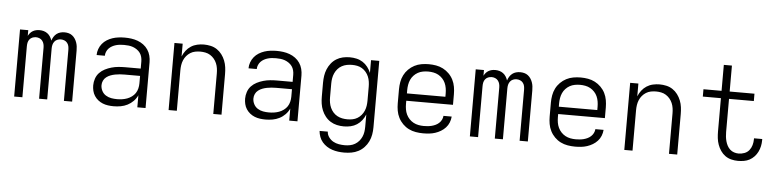

<svg xmlns="http://www.w3.org/2000/svg" viewBox="-52 -1016 6103 1511"><g transform="rotate(5 3000.0 -261.0)"><path d="M71 0V-530H136V-485Q142 -497 151 -507.5Q160 -518 172 -525Q184 -532 197.5 -535Q211 -538 225 -538Q242 -538 258 -533.5Q274 -529 287.5 -519Q301 -509 310 -494.5Q319 -480 324 -464Q329 -480 338 -494.5Q347 -509 360 -519Q373 -529 389 -533.5Q405 -538 422 -538Q438 -538 454 -534Q470 -530 483 -520Q496 -510 505 -496.5Q514 -483 519.5 -467.5Q525 -452 527 -436Q529 -420 529 -403V0H464V-403Q464 -418 461 -432Q458 -446 449 -457.5Q440 -469 426.5 -474.5Q413 -480 398 -480Q384 -480 370.5 -474.5Q357 -469 348 -457.5Q339 -446 335.5 -432Q332 -418 332 -403V0H268V-403Q268 -418 264.5 -432Q261 -446 252 -457.5Q243 -469 229.5 -474.5Q216 -480 202 -480Q187 -480 173.5 -474.5Q160 -469 151 -457.5Q142 -446 139 -432Q136 -418 136 -403V0Z M857 8Q835 8 813 5Q791 2 771 -6Q751 -14 734 -27.5Q717 -41 705 -59.5Q693 -78 688 -99.5Q683 -121 683 -142Q683 -169 692 -195.5Q701 -222 719.5 -241.5Q738 -261 762.5 -273.5Q787 -286 813.5 -293.5Q840 -301 867 -303.5Q894 -306 921 -306H1044V-362Q1044 -380 1039.5 -397.5Q1035 -415 1025 -429Q1015 -443 1000 -453.5Q985 -464 968.5 -470Q952 -476 934 -478Q916 -480 898 -480Q882 -480 866 -478.5Q850 -477 834 -472.5Q818 -468 803.5 -460Q789 -452 778 -440.5Q767 -429 760.5 -413.5Q754 -398 754 -382H689Q689 -382 689 -382Q689 -382 689 -382Q689 -406 697.5 -429.5Q706 -453 721.5 -472Q737 -491 758 -504Q779 -517 802 -524.5Q825 -532 849.5 -535Q874 -538 898 -538Q924 -538 950 -534.5Q976 -531 1000.5 -522Q1025 -513 1046 -497.5Q1067 -482 1081.5 -460.5Q1096 -439 1102.5 -413.5Q1109 -388 1109 -362V0H1044V-95Q1032 -69 1012 -48.5Q992 -28 966.5 -15Q941 -2 913 3Q885 8 857 8ZM879 -50Q900 -50 920 -53Q940 -56 959 -63Q978 -70 995 -82.5Q1012 -95 1023 -111.5Q1034 -128 1039 -148.5Q1044 -169 1044 -189V-248H921Q902 -248 883.5 -246.5Q865 -245 847 -241.5Q829 -238 811.5 -231.5Q794 -225 779 -213.5Q764 -202 756 -185Q748 -168 748 -149Q748 -126 759 -104.5Q770 -83 790 -70.5Q810 -58 833 -54Q856 -50 879 -50Z M1291 0V-530H1356V-429Q1366 -454 1382.5 -475.5Q1399 -497 1421.5 -511.5Q1444 -526 1470.5 -532Q1497 -538 1523 -538Q1550 -538 1577 -532Q1604 -526 1626.5 -511Q1649 -496 1665.5 -474Q1682 -452 1692 -426.5Q1702 -401 1705.5 -374Q1709 -347 1709 -320V0H1644V-320Q1644 -340 1641 -360.5Q1638 -381 1630 -400Q1622 -419 1609 -434.5Q1596 -450 1578.5 -461Q1561 -472 1540.5 -476Q1520 -480 1500 -480Q1480 -480 1459.5 -476Q1439 -472 1421.5 -461Q1404 -450 1391 -434.5Q1378 -419 1370 -400Q1362 -381 1359 -360.5Q1356 -340 1356 -320V0Z M2057 8Q2035 8 2013 5Q1991 2 1971 -6Q1951 -14 1934 -27.5Q1917 -41 1905 -59.5Q1893 -78 1888 -99.5Q1883 -121 1883 -142Q1883 -169 1892 -195.5Q1901 -222 1919.5 -241.5Q1938 -261 1962.5 -273.5Q1987 -286 2013.5 -293.5Q2040 -301 2067 -303.5Q2094 -306 2121 -306H2244V-362Q2244 -380 2239.5 -397.5Q2235 -415 2225 -429Q2215 -443 2200 -453.5Q2185 -464 2168.5 -470Q2152 -476 2134 -478Q2116 -480 2098 -480Q2082 -480 2066 -478.5Q2050 -477 2034 -472.5Q2018 -468 2003.5 -460Q1989 -452 1978 -440.5Q1967 -429 1960.5 -413.5Q1954 -398 1954 -382H1889Q1889 -382 1889 -382Q1889 -382 1889 -382Q1889 -406 1897.5 -429.5Q1906 -453 1921.5 -472Q1937 -491 1958 -504Q1979 -517 2002 -524.5Q2025 -532 2049.5 -535Q2074 -538 2098 -538Q2124 -538 2150 -534.5Q2176 -531 2200.5 -522Q2225 -513 2246 -497.5Q2267 -482 2281.5 -460.5Q2296 -439 2302.5 -413.5Q2309 -388 2309 -362V0H2244V-95Q2232 -69 2212 -48.5Q2192 -28 2166.5 -15Q2141 -2 2113 3Q2085 8 2057 8ZM2079 -50Q2100 -50 2120 -53Q2140 -56 2159 -63Q2178 -70 2195 -82.5Q2212 -95 2223 -111.5Q2234 -128 2239 -148.5Q2244 -169 2244 -189V-248H2121Q2102 -248 2083.5 -246.5Q2065 -245 2047 -241.5Q2029 -238 2011.5 -231.5Q1994 -225 1979 -213.5Q1964 -202 1956 -185Q1948 -168 1948 -149Q1948 -126 1959 -104.5Q1970 -83 1990 -70.5Q2010 -58 2033 -54Q2056 -50 2079 -50Z M2696 213Q2672 213 2648.5 210Q2625 207 2602 199.5Q2579 192 2559 179Q2539 166 2523.5 148Q2508 130 2499.5 107Q2491 84 2489 60H2554Q2555 84 2569.5 104Q2584 124 2604.5 135.5Q2625 147 2649 151Q2673 155 2696 155Q2717 155 2737.5 151Q2758 147 2776 136.5Q2794 126 2807.5 110.5Q2821 95 2829.5 76Q2838 57 2841 36.5Q2844 16 2844 -5V-101Q2834 -76 2817.5 -54.5Q2801 -33 2778.5 -18.5Q2756 -4 2729.5 2Q2703 8 2676 8Q2648 8 2621 2Q2594 -4 2570.5 -18.5Q2547 -33 2529.5 -55Q2512 -77 2501.5 -102.5Q2491 -128 2487 -155Q2483 -182 2483 -210V-320Q2483 -348 2487 -375Q2491 -402 2501.5 -427.5Q2512 -453 2529.5 -475Q2547 -497 2570.5 -511.5Q2594 -526 2621 -532Q2648 -538 2676 -538Q2703 -538 2729.5 -532Q2756 -526 2778.5 -511.5Q2801 -497 2817.5 -475.5Q2834 -454 2844 -429V-530H2909V-5Q2909 24 2904 52.5Q2899 81 2886.5 107Q2874 133 2854 154.5Q2834 176 2808 189.5Q2782 203 2753.5 208Q2725 213 2696 213ZM2699 -50Q2720 -50 2740 -54Q2760 -58 2777.5 -68.5Q2795 -79 2808.5 -95Q2822 -111 2830 -130Q2838 -149 2841 -169.5Q2844 -190 2844 -210V-320Q2844 -340 2841 -360.5Q2838 -381 2830 -400Q2822 -419 2808.5 -435Q2795 -451 2777.5 -461.5Q2760 -472 2740 -476Q2720 -480 2699 -480Q2678 -480 2657.5 -476Q2637 -472 2618.5 -462Q2600 -452 2586 -436Q2572 -420 2563.5 -401Q2555 -382 2551.5 -361.5Q2548 -341 2548 -320V-210Q2548 -189 2551.5 -168.5Q2555 -148 2563.5 -129Q2572 -110 2586 -94Q2600 -78 2618.5 -68Q2637 -58 2657.5 -54Q2678 -50 2699 -50Z M3302 8Q3273 8 3243.5 3Q3214 -2 3188 -15Q3162 -28 3141 -49Q3120 -70 3106.5 -96.5Q3093 -123 3088 -152Q3083 -181 3083 -210V-320Q3083 -349 3088 -378Q3093 -407 3106 -433Q3119 -459 3140 -480Q3161 -501 3187 -514.5Q3213 -528 3242 -533Q3271 -538 3300 -538Q3329 -538 3358 -533Q3387 -528 3413 -514.5Q3439 -501 3460 -480Q3481 -459 3494 -433Q3507 -407 3512 -378Q3517 -349 3517 -320V-236H3148V-210Q3148 -189 3151.5 -168Q3155 -147 3164 -128Q3173 -109 3187.5 -93.5Q3202 -78 3220.5 -68Q3239 -58 3260 -54Q3281 -50 3302 -50Q3318 -50 3334 -51.5Q3350 -53 3365.5 -57Q3381 -61 3395.5 -68Q3410 -75 3422 -86Q3434 -97 3441.5 -112Q3449 -127 3450 -143H3515Q3513 -118 3504 -95.5Q3495 -73 3478.5 -55Q3462 -37 3441 -24.5Q3420 -12 3397 -4.5Q3374 3 3350 5.5Q3326 8 3302 8ZM3148 -294H3452V-320Q3452 -341 3448.5 -362Q3445 -383 3436.5 -402Q3428 -421 3413.5 -436.5Q3399 -452 3381 -462Q3363 -472 3342 -476Q3321 -480 3300 -480Q3279 -480 3258 -476Q3237 -472 3219 -462Q3201 -452 3186.5 -436.5Q3172 -421 3163.5 -402Q3155 -383 3151.5 -362Q3148 -341 3148 -320Z M3671 0V-530H3736V-485Q3742 -497 3751 -507.5Q3760 -518 3772 -525Q3784 -532 3797.5 -535Q3811 -538 3825 -538Q3842 -538 3858 -533.5Q3874 -529 3887.5 -519Q3901 -509 3910 -494.5Q3919 -480 3924 -464Q3929 -480 3938 -494.5Q3947 -509 3960 -519Q3973 -529 3989 -533.5Q4005 -538 4022 -538Q4038 -538 4054 -534Q4070 -530 4083 -520Q4096 -510 4105 -496.5Q4114 -483 4119.5 -467.5Q4125 -452 4127 -436Q4129 -420 4129 -403V0H4064V-403Q4064 -418 4061 -432Q4058 -446 4049 -457.5Q4040 -469 4026.5 -474.5Q4013 -480 3998 -480Q3984 -480 3970.5 -474.5Q3957 -469 3948 -457.5Q3939 -446 3935.5 -432Q3932 -418 3932 -403V0H3868V-403Q3868 -418 3864.5 -432Q3861 -446 3852 -457.5Q3843 -469 3829.5 -474.5Q3816 -480 3802 -480Q3787 -480 3773.5 -474.5Q3760 -469 3751 -457.5Q3742 -446 3739 -432Q3736 -418 3736 -403V0Z M4502 8Q4473 8 4443.5 3Q4414 -2 4388 -15Q4362 -28 4341 -49Q4320 -70 4306.5 -96.5Q4293 -123 4288 -152Q4283 -181 4283 -210V-320Q4283 -349 4288 -378Q4293 -407 4306 -433Q4319 -459 4340 -480Q4361 -501 4387 -514.5Q4413 -528 4442 -533Q4471 -538 4500 -538Q4529 -538 4558 -533Q4587 -528 4613 -514.5Q4639 -501 4660 -480Q4681 -459 4694 -433Q4707 -407 4712 -378Q4717 -349 4717 -320V-236H4348V-210Q4348 -189 4351.5 -168Q4355 -147 4364 -128Q4373 -109 4387.5 -93.5Q4402 -78 4420.5 -68Q4439 -58 4460 -54Q4481 -50 4502 -50Q4518 -50 4534 -51.5Q4550 -53 4565.5 -57Q4581 -61 4595.5 -68Q4610 -75 4622 -86Q4634 -97 4641.5 -112Q4649 -127 4650 -143H4715Q4713 -118 4704 -95.5Q4695 -73 4678.5 -55Q4662 -37 4641 -24.5Q4620 -12 4597 -4.5Q4574 3 4550 5.5Q4526 8 4502 8ZM4348 -294H4652V-320Q4652 -341 4648.5 -362Q4645 -383 4636.5 -402Q4628 -421 4613.5 -436.5Q4599 -452 4581 -462Q4563 -472 4542 -476Q4521 -480 4500 -480Q4479 -480 4458 -476Q4437 -472 4419 -462Q4401 -452 4386.5 -436.5Q4372 -421 4363.5 -402Q4355 -383 4351.5 -362Q4348 -341 4348 -320Z M4891 0V-530H4956V-429Q4966 -454 4982.5 -475.5Q4999 -497 5021.5 -511.5Q5044 -526 5070.5 -532Q5097 -538 5123 -538Q5150 -538 5177 -532Q5204 -526 5226.5 -511Q5249 -496 5265.5 -474Q5282 -452 5292 -426.5Q5302 -401 5305.5 -374Q5309 -347 5309 -320V0H5244V-320Q5244 -340 5241 -360.5Q5238 -381 5230 -400Q5222 -419 5209 -434.5Q5196 -450 5178.5 -461Q5161 -472 5140.5 -476Q5120 -480 5100 -480Q5080 -480 5059.5 -476Q5039 -472 5021.5 -461Q5004 -450 4991 -434.5Q4978 -419 4970 -400Q4962 -381 4959 -360.5Q4956 -340 4956 -320V0Z M5789 8Q5763 8 5736.5 1.5Q5710 -5 5688.5 -20.5Q5667 -36 5652 -58Q5637 -80 5628 -105Q5619 -130 5616 -156.5Q5613 -183 5613 -210V-472H5470V-530H5613V-735H5677V-530H5873V-472H5677V-210Q5677 -192 5679 -173.5Q5681 -155 5686 -137Q5691 -119 5699.5 -103Q5708 -87 5721.5 -74.5Q5735 -62 5753 -56Q5771 -50 5789 -50Q5813 -50 5835.5 -58.5Q5858 -67 5872.5 -85Q5887 -103 5893.5 -126Q5900 -149 5900 -173Q5900 -175 5900 -176.5Q5900 -178 5900 -180H5965Q5965 -177 5965 -174.5Q5965 -172 5965 -170Q5965 -146 5960 -123Q5955 -100 5944.5 -78.5Q5934 -57 5917.5 -39.5Q5901 -22 5880.5 -11Q5860 0 5836.5 4Q5813 8 5789 8Z"/></g></svg>

Font: Iosevka Curly Light Extended
Style: Regular
Weight: 300
Width: 7
Monospace: yes
Designer: Belleve Invis
Foundry: Belleve Invis
Version: Version 11.1.0; ttfautohint (v1.8.3)